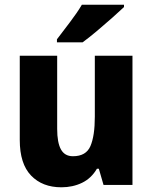

<svg xmlns="http://www.w3.org/2000/svg" viewBox="-20 -786 648 816"><path d="M543 -549V0H420L400 -69H392Q368 -28 328.5 -9Q289 10 241 10Q160 10 112 -40Q64 -90 64 -191V-549H223V-238Q223 -180 239 -151Q255 -122 290 -122Q346 -122 364.5 -165.5Q383 -209 383 -290V-549ZM507 -756Q488 -738 456.5 -710Q425 -682 391 -653.5Q357 -625 331 -606H222V-619Q247 -652 277.5 -692Q308 -732 328 -766H507Z"/></svg>

Font: Noto Sans Devanagari UI SemiCondensed ExtraBold
Style: Regular
Weight: 800
Width: 4
Designer: Jelle Bosma - Monotype Design Team
Foundry: Monotype Imaging Inc.
Version: Version 2.004; ttfautohint (v1.8.4.7-5d5b)